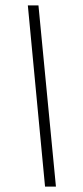

<svg xmlns="http://www.w3.org/2000/svg" viewBox="-20 -694 307 714"><path d="M147.5 0H188L123 -674H83.5Z"/></svg>

Font: Anybody SemiExpanded ExtraLight
Style: Italic
Weight: 250
Width: 6
Italic angle: -10°
Version: Version 1.113;gftools[0.9.25]